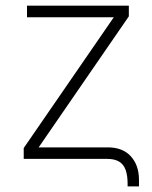

<svg xmlns="http://www.w3.org/2000/svg" viewBox="-20 -566 543 684"><path d="M434.6 98.1V88.4Q434.6 59.6 427.7 39.8Q420.9 20 404.8 10Q388.7 0 360.8 0H64.5V-38.6L385.3 -504.4H76.2V-545.9H439V-507.8L117.7 -41H361.8Q416 -41.5 445.3 -10Q474.6 21.5 475.1 72.8V98.1Z"/></svg>

Font: Inter Tight ExtraLight
Style: Regular
Weight: 250
Designer: Rasmus Andersson
Foundry: rsms
Version: Version 3.004